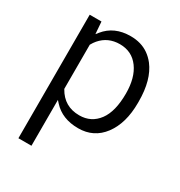

<svg xmlns="http://www.w3.org/2000/svg" viewBox="-171 -650 904 965"><g transform="rotate(30 280.5 -167.5)"><path d="M507.3 -258.3Q507.3 -140.1 453.6 -68.4Q400.4 2.4 310.1 2.4Q217.3 2.4 164.1 -56.2L151.4 -70.3V-51.3V195.8H75.7V-521H144L147.9 -469.2L149.4 -450.7L161.1 -465.3Q213.9 -530.8 308.6 -530.8Q339.4 -530.8 365.5 -523.2Q391.6 -515.6 413.6 -500.2Q435.5 -484.9 453.6 -461.9Q507.3 -392.1 507.3 -266.6ZM431.6 -268.6Q431.6 -360.4 392.1 -414.1Q352.1 -468.8 281.7 -468.8Q264.6 -468.8 249 -465.6Q233.4 -462.4 219.7 -456.3Q206.1 -450.2 193.8 -440.9Q181.6 -431.6 171.1 -419.4Q160.6 -407.2 152.3 -392.1L151.4 -390.6V-388.7V-136.2V-134.3L152.3 -132.8Q194.8 -56.6 282.7 -56.6Q351.6 -56.6 392.1 -111.3Q431.6 -164.6 431.6 -268.6Z"/></g></svg>

Font: Vazir Light FD
Style: Light-FD
Weight: 300
Designer: Saber Rastikerdar
Foundry: Saber Rastikerdar
Version: Version 30.1.0